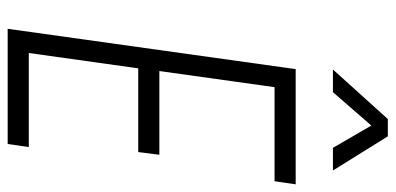

<svg xmlns="http://www.w3.org/2000/svg" viewBox="-285 -745 1030 500"><g transform="rotate(90 230.0 -495.0)"><path d="M460 -750 452 -695H207L165 -395H383L376 -340H158L118 -55H363L355 0H55L160 -750ZM161 -847 290 -990H335L424 -847H365L307 -947L220 -847Z"/></g></svg>

Font: Mohave Light
Style: Italic
Weight: 300
Italic angle: -8°
Designer: Gumpita Rahayu
Foundry: Tokotype
Version: Version 2.003